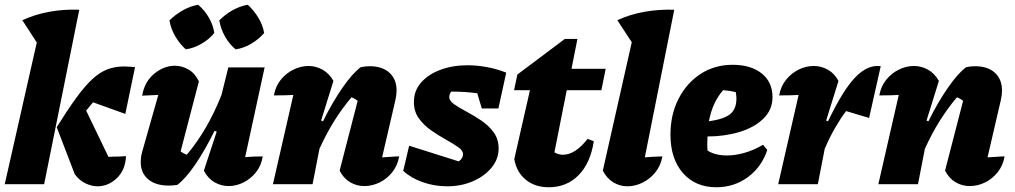

<svg xmlns="http://www.w3.org/2000/svg" viewBox="-21 -776 4275 809"><path d="M-1 0 134 -597 73 -691Q182 -740 313 -735L165 0ZM294 -42 218 -240Q264 -314 300.5 -364Q337 -414 368.5 -443Q400 -472 432 -484Q464 -496 502 -496Q513 -496 524.5 -495Q536 -494 548 -493L507 -296L371 -345Q357 -329 342 -310L436 -115Q445 -116 456 -116Q468 -116 481 -116.5Q494 -117 510 -118Q507 -59 471 -25Q435 9 390 9Q365 9 339 -3.5Q313 -16 294 -42Z M838 -57 892 -221 883 -225Q844 -145 802.5 -84Q761 -23 726 3Q707 6 690 6Q635 6 603.5 -20.5Q572 -47 572 -93Q572 -115 578 -136L646 -376Q612 -374 578 -373Q588 -432 629 -465.5Q670 -499 716 -499Q746 -499 773.5 -483Q801 -467 817 -433L740 -138Q752 -129 766 -124Q809 -175 845 -236.5Q881 -298 912 -375L941 -492H1094L1012 -114Q1048 -117 1086 -117Q1080 -78 1057.5 -50Q1035 -22 1004.5 -7Q974 8 942 8Q911 8 883 -8Q855 -24 838 -57ZM814 -756Q841 -733 859 -702Q877 -671 882 -637Q861 -611 828.5 -592Q796 -573 762 -568Q737 -590 718 -622Q699 -654 693 -690Q717 -714 748.5 -732Q780 -750 814 -756ZM1023 -756Q1049 -732 1067.5 -701.5Q1086 -671 1092 -637Q1070 -611 1038 -592Q1006 -573 972 -568Q946 -589 927.5 -621.5Q909 -654 903 -690Q926 -714 957.5 -732Q989 -750 1023 -756Z M1129 0 1215 -376Q1188 -374 1133 -374Q1140 -413 1162.5 -440.5Q1185 -468 1216 -483Q1247 -498 1279 -498Q1310 -498 1338 -482.5Q1366 -467 1384 -435L1332 -268L1340 -265Q1379 -344 1421.5 -405.5Q1464 -467 1499 -493Q1519 -497 1536 -497Q1590 -497 1620 -469.5Q1650 -442 1650 -395Q1650 -375 1645 -354L1589 -113Q1615 -114 1630 -115.5Q1645 -117 1661 -117Q1654 -78 1631.5 -50Q1609 -22 1578 -7Q1547 8 1514 8Q1482 8 1454.5 -8Q1427 -24 1410 -57L1486 -351Q1474 -361 1460 -366Q1421 -320 1387.5 -266.5Q1354 -213 1325 -149L1296 0Z M1678 -56 1703 -162 1912 -96Q1930 -109 1930 -126Q1930 -142 1909 -156.5Q1888 -171 1857.5 -188Q1827 -205 1796 -226.5Q1765 -248 1744 -277Q1723 -306 1723 -346Q1723 -394 1753.5 -428.5Q1784 -463 1835 -482Q1886 -501 1950 -501Q1988 -501 2029.5 -493.5Q2071 -486 2112 -470L2079 -319H2009L1990 -383Q1939 -390 1884 -390Q1882 -390 1880 -390Q1872 -379 1872 -367Q1872 -351 1893 -336.5Q1914 -322 1945 -305.5Q1976 -289 2007 -268Q2038 -247 2059 -218.5Q2080 -190 2080 -150Q2080 -106 2050.5 -70Q2021 -34 1972 -12.5Q1923 9 1863 9Q1810 9 1761 -8Q1712 -25 1678 -56Z M2291 13Q2233 13 2194 -19Q2155 -51 2146 -106L2212 -396H2145L2159 -462L2359 -612H2412L2387 -486H2531L2513 -396H2367L2315 -134Q2333 -124 2351 -124Q2403 -124 2455 -191L2481 -181Q2467 -89 2417 -38Q2367 13 2291 13Z M2770 -117Q2763 -78 2740.5 -50Q2718 -22 2686.5 -6.5Q2655 9 2622 9Q2591 9 2563.5 -7.5Q2536 -24 2519 -57L2641 -598L2580 -691Q2635 -716 2695.5 -726.5Q2756 -737 2820 -735L2696 -113Q2733 -116 2770 -117Z M2997 13Q2909 13 2856.5 -47Q2804 -107 2804 -209Q2804 -293 2838 -359.5Q2872 -426 2931 -464.5Q2990 -503 3066 -503Q3143 -503 3188.5 -466.5Q3234 -430 3234 -367Q3234 -313 3195 -275.5Q3156 -238 3093.5 -219.5Q3031 -201 2960 -201Q2959 -185 2959 -167Q2959 -154 2960 -142Q2991 -121 3043 -121Q3077 -121 3116 -132Q3155 -143 3194 -166L3212 -144Q3188 -72 3130 -29.5Q3072 13 2997 13ZM3082 -361Q3082 -374 3079 -388Q3054 -394 3026 -396Q3004 -371 2989 -339Q2974 -307 2966 -265Q3030 -274 3056 -295.5Q3082 -317 3082 -361Z M3258 0 3344 -376Q3317 -374 3262 -374Q3269 -413 3291.5 -440.5Q3314 -468 3344.5 -483Q3375 -498 3408 -498Q3439 -498 3467 -482.5Q3495 -467 3512 -435L3460 -268L3468 -265Q3531 -397 3583.5 -451Q3636 -505 3690 -497L3641 -279L3544 -308Q3520 -276 3497.5 -237Q3475 -198 3454 -149L3425 0Z M3680 0 3766 -376Q3739 -374 3684 -374Q3691 -413 3713.5 -440.5Q3736 -468 3767 -483Q3798 -498 3830 -498Q3861 -498 3889 -482.5Q3917 -467 3935 -435L3883 -268L3891 -265Q3930 -344 3972.5 -405.5Q4015 -467 4050 -493Q4070 -497 4087 -497Q4141 -497 4171 -469.5Q4201 -442 4201 -395Q4201 -375 4196 -354L4140 -113Q4166 -114 4181 -115.5Q4196 -117 4212 -117Q4205 -78 4182.5 -50Q4160 -22 4129 -7Q4098 8 4065 8Q4033 8 4005.5 -8Q3978 -24 3961 -57L4037 -351Q4025 -361 4011 -366Q3972 -320 3938.5 -266.5Q3905 -213 3876 -149L3847 0Z"/></svg>

Font: Piazzolla ExtraBold
Style: Italic
Weight: 800
Italic angle: -11.3°
Designer: Juan Pablo del Peral
Foundry: Huerta Tipografica
Version: Version 1.330